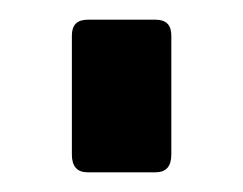

<svg xmlns="http://www.w3.org/2000/svg" viewBox="-20 -415 247 195"><path d="M154 -379V-258Q154 -240 138 -240H69Q53 -240 53 -258V-379Q53 -395 69 -395H138Q154 -395 154 -379Z"/></svg>

Font: Rajdhani Semibold
Style: Regular
Weight: 600
Designer: Satya Rajpurohit, Jyotish Sonowal
Foundry: Indian Type Foundry
Version: Version 1.200;PS 1.0;hotconv 1.0.78;makeotf.lib2.5.61930; tt